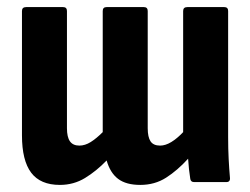

<svg xmlns="http://www.w3.org/2000/svg" viewBox="-20 -514 707 542"><path d="M149 8Q94 8 68 -26.5Q42 -61 42 -132V-483Q42 -494 54 -494H158Q169 -494 169 -483V-152Q169 -127 177.5 -115Q186 -103 204 -103Q220 -103 236 -113Q252 -123 270 -141V-483Q270 -494 281 -494H386Q397 -494 397 -483V-152Q397 -127 405 -115Q413 -103 432 -103Q447 -103 463.5 -113Q480 -123 497 -141V-483Q497 -494 509 -494H613Q624 -494 624 -483V-127Q624 -94 625.5 -65Q627 -36 629 -14Q631 0 619 0H528Q518 0 517 -10Q515 -22 513.5 -36.5Q512 -51 511 -66Q481 -33 449 -12.5Q417 8 376 8Q336 8 313.5 -9Q291 -26 281 -61Q252 -31 220 -11.5Q188 8 149 8Z"/></svg>

Font: Sofia Sans Condensed ExtraBold
Style: Regular
Weight: 800
Designer: Botio Nikoltchev, Ani Petrova
Foundry: lettersoup
Version: Version 4.101